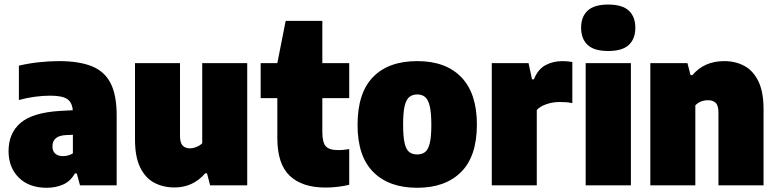

<svg xmlns="http://www.w3.org/2000/svg" viewBox="-20 -834 3497 864"><path d="M190 11Q110.5 11 64.5 -34.8Q18.5 -80.5 18.5 -154Q18.5 -235 72.8 -281.2Q127 -327.5 251.5 -335L307.5 -338Q304.5 -373.5 282.2 -388.5Q260 -403.5 204.5 -403.5Q173.5 -403.5 136.2 -398.5Q99 -393.5 65 -384V-538.5Q106 -548.5 154 -553.8Q202 -559 244 -559Q336 -559 393.5 -535.8Q451 -512.5 478 -459Q505 -405.5 505 -314V0H340L325.5 -53.5H317Q297 -18 263.8 -3.5Q230.5 11 190 11ZM216 -175Q216 -154 228.5 -142.8Q241 -131.5 262.5 -131.5Q273 -131.5 285 -134.2Q297 -137 308 -144V-227.5L275 -226Q216 -222.5 216 -175Z M765 9.5Q714 9.5 674 -11.8Q634 -33 610.8 -80.5Q587.5 -128 587.5 -206.5V-550H790V-223Q790 -191 802.2 -178.8Q814.5 -166.5 834 -166.5Q848.5 -166.5 864.2 -172.8Q880 -179 890 -189.5V-550H1092.5V0H925.5L911.5 -54H903.5Q847.5 10 765 9.5Z M1445 10Q1340 10 1284 -42.8Q1228 -95.5 1228 -213V-392.5H1153V-550H1228L1265.5 -740H1430.5V-550H1551.5V-392.5H1430.5V-240.5Q1430.5 -193 1446 -175.8Q1461.5 -158.5 1502 -158.5Q1513 -158.5 1524.8 -159.5Q1536.5 -160.5 1551.5 -163V-2.5Q1530 3 1501.2 6.5Q1472.5 10 1445 10Z M1857.5 11Q1730.5 11 1659.8 -59.8Q1589 -130.5 1589 -272Q1589 -416 1658.8 -487.5Q1728.5 -559 1857.5 -559Q1986 -559 2056 -486.5Q2126 -414 2126 -273.5Q2126 -131 2055 -60Q1984 11 1857.5 11ZM1857.5 -139Q1878.5 -139 1892.5 -149.5Q1906.5 -160 1913.8 -188.8Q1921 -217.5 1921 -272Q1921 -328 1913.5 -357.8Q1906 -387.5 1892 -398.2Q1878 -409 1857.5 -409Q1837 -409 1822.8 -398.2Q1808.5 -387.5 1801.2 -358.2Q1794 -329 1794 -273.5Q1794 -218 1801 -189Q1808 -160 1822 -149.5Q1836 -139 1857.5 -139Z M2193 0V-550H2358.5L2374 -477H2382.5Q2400.5 -522 2434.2 -540.5Q2468 -559 2512 -559Q2523.5 -559 2535 -557.8Q2546.5 -556.5 2555.5 -555V-370Q2542 -373 2526.8 -374Q2511.5 -375 2499 -375Q2467.5 -375 2439 -365.2Q2410.5 -355.5 2395.5 -339V0Z M2615.5 0V-550H2819V0ZM2717 -604.5Q2653.5 -604.5 2624.2 -632Q2595 -659.5 2595 -709Q2595 -758.5 2624.2 -786Q2653.5 -813.5 2717 -813.5Q2780.5 -813.5 2809.8 -786Q2839 -758.5 2839 -709Q2839 -659.5 2809.8 -632Q2780.5 -604.5 2717 -604.5Z M2906.5 0V-550H3073.5L3087.5 -496H3096Q3149 -559 3239 -559Q3289.5 -559 3329.5 -537.5Q3369.5 -516 3392.8 -468.2Q3416 -420.5 3416 -341.5V0H3213V-327Q3213 -359.5 3200.5 -371.2Q3188 -383 3167 -383Q3131 -383 3109 -360V0Z"/></svg>

Font: Encode Sans SmCnd Black
Style: Regular
Weight: 900
Width: 4
Designer: Multiple Designers
Foundry: Impallari Type
Version: Version 3.002; ttfautohint (v1.8.3) -l 8 -r 50 -G 200 -x 14 